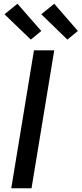

<svg xmlns="http://www.w3.org/2000/svg" viewBox="-20 -1003 435 1023"><path d="M40 0 161 -735H269L148 0ZM339 -792 200 -927 269 -983 395 -838ZM144 -792 4 -927 73 -983 200 -838Z"/></svg>

Font: Iosevka Aile Semibold
Style: Italic
Weight: 600
Italic angle: -9°
Designer: Belleve Invis
Foundry: Belleve Invis
Version: Version 31.1.0; ttfautohint (v1.8.4)